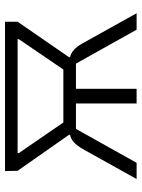

<svg xmlns="http://www.w3.org/2000/svg" viewBox="78 -630 552 747"><g transform="rotate(-90 353.5 -256.0)"><path d="M31 0 148 -210Q161 -232 174 -244Q187 -256 203 -259V-263L63 -463L62 -512H643V-463L505 -263V-259Q520 -256 533.5 -244Q547 -232 559 -210L676 0H612L480 -236H382V0H325V-236H226L94 0ZM251 -285H457L575 -458V-463H132V-458Z"/></g></svg>

Font: IBM Plex Sans Light
Style: Regular
Weight: 300
Designer: Mike Abbink, Paul van der Laan, Pieter van Rosmalen
Foundry: Bold Monday
Version: Version 3.201